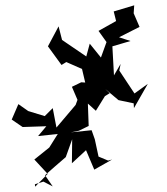

<svg xmlns="http://www.w3.org/2000/svg" viewBox="-20 -710 626 721"><path d="M276 -219 313 -237 310 -321 340 -294 374 -349 392 -360 375 -376 425 -334 482 -322 483 -304 535 -395 485 -359 428 -445 433 -470 408 -427 402 -536 470 -556 427 -570 504 -609 482 -660 484 -690 407 -667 416 -631 350 -594 380 -552 359 -494 317 -546 304 -498 213 -560 200 -611 160 -536 211 -466 229 -477 288 -451 300 -400 285 -401 250 -384 271 -335 264 -316 192 -231 178 -304 148 -274 86 -293 49 -319 24 -261 65 -233 154 -236 123 -199 197 -207 165 -156 109 -111 159 -57 112 -9 111 -18 143 -28 178 -10 149 -52C174 -75 201 -97 227 -120L251 -187L250 -97L303 -146L334 -73L401 -111L386 -107L350 -122L336 -187L324 -221L246 -213Z"/></svg>

Font: Asimov Aggro
Style: Condensed
Weight: 500
Designer: Google
Version: Version 2.000980; 2014